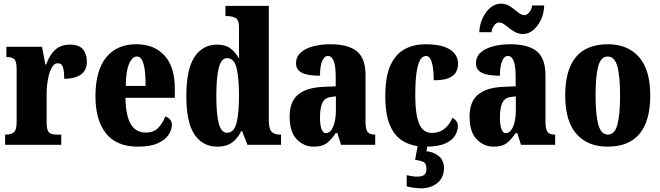

<svg xmlns="http://www.w3.org/2000/svg" viewBox="-20 -792 3610 1050"><path d="M8 0V-56H12Q41 -56 56 -68.5Q71 -81 71 -128V-412Q71 -456 58.5 -468Q46 -480 19 -480H15V-536H210L228 -439H232Q253 -495 284 -521.5Q315 -548 364 -548Q413 -548 434 -522Q455 -496 455 -455Q455 -406 421 -383.5Q387 -361 331 -361Q331 -402 324.5 -424Q318 -446 295 -446Q276 -446 262.5 -421Q249 -396 242 -357Q235 -318 235 -277V-123Q235 -79 248.5 -67.5Q262 -56 285 -56H315V0Z M735 10Q617 10 559.5 -62.5Q502 -135 502 -265Q502 -406 560.5 -478Q619 -550 725 -550Q823 -550 879.5 -488.5Q936 -427 936 -308V-257H666Q668 -158 695.5 -112.5Q723 -67 777 -67Q820 -67 845 -92.5Q870 -118 884 -155Q899 -151 909.5 -139Q920 -127 920 -109Q920 -82 901.5 -54.5Q883 -27 842.5 -8.5Q802 10 735 10ZM776 -322Q777 -398 765.5 -440.5Q754 -483 729 -483Q703 -483 685.5 -441.5Q668 -400 668 -322Z M1170 10Q1088 10 1043.5 -56.5Q999 -123 999 -267Q999 -412 1043.5 -480Q1088 -548 1167 -548Q1213 -548 1240 -527.5Q1267 -507 1284 -476H1288Q1287 -499 1287 -529Q1287 -559 1287 -588V-643Q1287 -684 1267.5 -694Q1248 -704 1221 -704H1213V-760H1450V-135Q1450 -89 1464.5 -72.5Q1479 -56 1510 -56H1517V0H1333L1304 -75H1299Q1280 -35 1249 -12.5Q1218 10 1170 10ZM1221 -66Q1259 -66 1273 -117.5Q1287 -169 1287 -269Q1287 -368 1273.5 -421Q1260 -474 1222 -474Q1190 -474 1176.5 -421Q1163 -368 1163 -268Q1163 -167 1176.5 -116.5Q1190 -66 1221 -66Z M1696 10Q1642 10 1603 -30Q1564 -70 1564 -154Q1564 -236 1610 -274.5Q1656 -313 1748 -317L1816 -320V-374Q1816 -486 1773 -486Q1754 -486 1742 -458.5Q1730 -431 1730 -378Q1663 -378 1631 -394Q1599 -410 1599 -446Q1599 -482 1625 -505Q1651 -528 1693.5 -539Q1736 -550 1787 -550Q1883 -550 1931 -512Q1979 -474 1979 -380V-126Q1979 -86 1990 -71Q2001 -56 2029 -56H2032V0H1845L1825 -64H1816Q1788 -24 1764 -7Q1740 10 1696 10ZM1762 -64Q1787 -64 1802 -99Q1817 -134 1817 -191V-265L1792 -262Q1757 -258 1743.5 -230.5Q1730 -203 1730 -150Q1730 -109 1738 -86.5Q1746 -64 1762 -64Z M2307 10Q2241 10 2191.5 -16Q2142 -42 2114.5 -102.5Q2087 -163 2087 -266Q2087 -375 2116 -436.5Q2145 -498 2194.5 -524Q2244 -550 2305 -550Q2373 -550 2412.5 -535Q2452 -520 2468.5 -496Q2485 -472 2485 -444Q2485 -423 2476 -402Q2467 -381 2438.5 -367Q2410 -353 2352 -353Q2352 -389 2348 -419Q2344 -449 2335 -467.5Q2326 -486 2310 -486Q2292 -486 2279 -466.5Q2266 -447 2258.5 -399.5Q2251 -352 2251 -267Q2251 -167 2272 -116Q2293 -65 2342 -65Q2383 -65 2411.5 -88.5Q2440 -112 2454 -148Q2467 -141 2475.5 -130Q2484 -119 2484 -103Q2484 -78 2469.5 -52Q2455 -26 2416.5 -8Q2378 10 2307 10ZM2282 238Q2270 238 2245 235Q2220 232 2204 227V166Q2238 174 2261 174Q2285 174 2298.5 165.5Q2312 157 2312 130Q2312 101 2294 93Q2276 85 2250 82L2267 -9H2320L2312 35Q2353 39 2380.5 62.5Q2408 86 2408 127Q2408 179 2372 208.5Q2336 238 2282 238Z M2680 10Q2626 10 2587 -30Q2548 -70 2548 -154Q2548 -236 2594 -274.5Q2640 -313 2732 -317L2800 -320V-374Q2800 -486 2757 -486Q2738 -486 2726 -458.5Q2714 -431 2714 -378Q2647 -378 2615 -394Q2583 -410 2583 -446Q2583 -482 2609 -505Q2635 -528 2677.5 -539Q2720 -550 2771 -550Q2867 -550 2915 -512Q2963 -474 2963 -380V-126Q2963 -86 2974 -71Q2985 -56 3013 -56H3016V0H2829L2809 -64H2800Q2772 -24 2748 -7Q2724 10 2680 10ZM2746 -64Q2771 -64 2786 -99Q2801 -134 2801 -191V-265L2776 -262Q2741 -258 2727.5 -230.5Q2714 -203 2714 -150Q2714 -109 2722 -86.5Q2730 -64 2746 -64ZM2840 -606Q2818 -606 2799.5 -615.5Q2781 -625 2765.5 -637.5Q2750 -650 2736.5 -659.5Q2723 -669 2709 -669Q2694 -669 2682 -652.5Q2670 -636 2668 -616H2601Q2603 -659 2620 -694.5Q2637 -730 2663 -751Q2689 -772 2719 -772Q2749 -772 2771.5 -756Q2794 -740 2813 -724.5Q2832 -709 2849 -709Q2862 -709 2875 -725.5Q2888 -742 2890 -762H2956Q2955 -719 2938 -683.5Q2921 -648 2895.5 -627Q2870 -606 2840 -606Z M3302 10Q3194 10 3132.5 -59.5Q3071 -129 3071 -270Q3071 -550 3305 -550Q3412 -550 3474 -480.5Q3536 -411 3536 -270Q3536 10 3302 10ZM3304 -56Q3342 -56 3356.5 -110.5Q3371 -165 3371 -270Q3371 -376 3356 -429.5Q3341 -483 3303 -483Q3266 -483 3251.5 -429.5Q3237 -376 3237 -270Q3237 -165 3252 -110.5Q3267 -56 3304 -56Z"/></svg>

Font: Noto Serif Sinhala ExtraCondensed Black
Style: Regular
Weight: 900
Width: 2
Designer: Jelle Bosma - Monotype Design Team
Foundry: Monotype Imaging Inc.
Version: Version 2.007; ttfautohint (v1.8.4.7-5d5b)